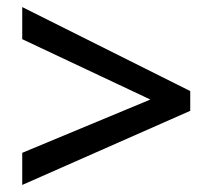

<svg xmlns="http://www.w3.org/2000/svg" viewBox="-20 -634 603 544"><path d="M43 -201 406 -352 43 -523V-614L519 -376V-320L43 -110Z"/></svg>

Font: Noto Sans Adlam Unjoined Medium
Style: Regular
Weight: 500
Version: Version 3.001